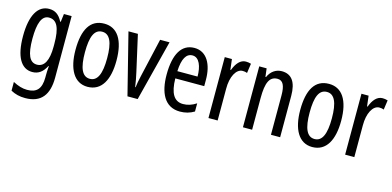

<svg xmlns="http://www.w3.org/2000/svg" viewBox="-72 -1022 3336 1635"><g transform="rotate(15 1596.0 -204.5)"><path d="M199 -598C101 -598 42 -503 42 -317C42 -136 98 -41 196 -41C250 -41 288 -69 317 -126H321C318 -94 317 -64 317 -42V-26C317 78 275 117 193 117C153 117 113 105 68 81V158C107 179 146 189 195 189C337 189 398 104 398 -45V-588H330L321 -517H316C287 -574 250 -598 199 -598ZM216 -526C286 -526 317 -463 317 -321V-296C317 -174 283 -112 219 -112C155 -112 125 -174 125 -316C125 -453 153 -526 216 -526Z M865 -320C865 -503 799 -598 685 -598C561 -598 504 -497 504 -320C504 -152 564 -41 683 -41C808 -41 865 -153 865 -320ZM587 -320C587 -458 616 -527 685 -527C752 -527 783 -458 783 -320C783 -181 752 -112 685 -112C617 -112 587 -183 587 -320Z M1034 -51H1124L1261 -588H1178L1100 -248C1090 -204 1083 -167 1081 -144H1077C1071 -188 1063 -229 1054 -269L982 -588H899Z M1480 -597C1367 -597 1308 -498 1308 -316C1308 -160 1361 -41 1498 -41C1544 -41 1585 -52 1623 -75V-147C1583 -121 1546 -110 1507 -110C1428 -110 1390 -174 1388 -304H1643V-360C1643 -493 1590 -597 1480 -597ZM1480 -531C1540 -531 1567 -456 1567 -368H1389C1394 -479 1425 -531 1480 -531Z M1932 -598C1885 -598 1850 -558 1827 -496H1822L1811 -588H1748V-51H1829V-331C1828 -436 1869 -514 1926 -514C1941 -514 1954 -512 1966 -507L1978 -591C1962 -596 1947 -598 1932 -598Z M2249 -598C2198 -598 2154 -568 2131 -515H2126L2117 -588H2052V-51H2133V-330C2133 -468 2161 -526 2231 -526C2279 -526 2299 -483 2299 -399V-51H2380V-415C2380 -539 2335 -598 2249 -598Z M2846 -320C2846 -503 2780 -598 2666 -598C2542 -598 2485 -497 2485 -320C2485 -152 2545 -41 2664 -41C2789 -41 2846 -153 2846 -320ZM2568 -320C2568 -458 2597 -527 2666 -527C2733 -527 2764 -458 2764 -320C2764 -181 2733 -112 2666 -112C2598 -112 2568 -183 2568 -320Z M3137 -598C3090 -598 3055 -558 3032 -496H3027L3016 -588H2953V-51H3034V-331C3033 -436 3074 -514 3131 -514C3146 -514 3159 -512 3171 -507L3183 -591C3167 -596 3152 -598 3137 -598Z"/></g></svg>

Font: Noto Sans Tamil UI ExtraCondensed
Style: Regular
Weight: 400
Width: 2
Designer: Jelle Bosma - Monotype Design Team
Foundry: Monotype Imaging Inc.
Version: Version 2.004